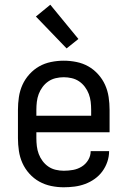

<svg xmlns="http://www.w3.org/2000/svg" viewBox="-20 -785 540 813"><path d="M250 8Q223 8 196.5 2.5Q170 -3 146.5 -16Q123 -29 104.5 -49.5Q86 -70 75 -94.5Q64 -119 60 -146Q56 -173 56 -200V-320Q56 -347 60 -374Q64 -401 75 -425.5Q86 -450 104.5 -470.5Q123 -491 146 -504Q169 -517 196 -522.5Q223 -528 250 -528Q277 -528 304 -522.5Q331 -517 354 -504Q377 -491 395.5 -470.5Q414 -450 425 -425.5Q436 -401 440 -374Q444 -347 444 -320V-225H134V-200Q134 -183 136 -166Q138 -149 144 -133Q150 -117 160.5 -103Q171 -89 185 -79.5Q199 -70 216 -66Q233 -62 250 -62Q270 -62 289.5 -65.5Q309 -69 326 -79.5Q343 -90 353.5 -107.5Q364 -125 364 -145H442Q442 -122 434.5 -100Q427 -78 413.5 -59.5Q400 -41 381 -27.5Q362 -14 340.5 -6Q319 2 296 5Q273 8 250 8ZM366 -295V-320Q366 -337 364 -354Q362 -371 356 -387Q350 -403 339.5 -417Q329 -431 315 -440.5Q301 -450 284 -454Q267 -458 250 -458Q233 -458 216 -454Q199 -450 185 -440.5Q171 -431 160.5 -417Q150 -403 144 -387Q138 -371 136 -354Q134 -337 134 -320V-295ZM262 -580 132 -715 193 -765 312 -620Z"/></svg>

Font: Iosevka Term
Style: Regular
Weight: 400
Monospace: yes
Designer: Belleve Invis
Foundry: Belleve Invis
Version: Version 30.0.1